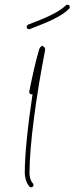

<svg xmlns="http://www.w3.org/2000/svg" viewBox="-20 -780 316 814"><path d="M112 14C118 14 122 10 122 4C122 1 121 -1 119 -3C109 -14 105 -31 105 -47C105 -163 133 -372 171 -566C172 -572 171 -576 168 -580H167C163 -584 160 -586 159 -586C157 -585 155 -584 152 -581C150 -578 148 -576 146 -571C128 -508 119 -465 104 -392V-390C104 -384 108 -380 114 -380C116 -380 117 -380 118 -381C98 -249 85 -126 85 -47C85 -29 91 -4 105 11C106 13 109 14 112 14ZM103 -656C104 -656 106 -656 107 -657C183 -686 241 -710 273 -743C275 -745 276 -747 276 -750C276 -756 272 -760 266 -760C263 -760 261 -759 259 -757C229 -728 175 -704 100 -676C96 -674 93 -670 93 -666C93 -660 98 -656 103 -656Z"/></svg>

Font: Mistral SingleLine Outline
Style: Regular
Weight: 300
Designer: François Chastanet, Élisa Garzelli, Anais Alves, Morgane Autin
Foundry: institut supérieur des arts et du design Toulouse / isdaT
Version: Version 1.000;Glyphs 3.3 (3337)